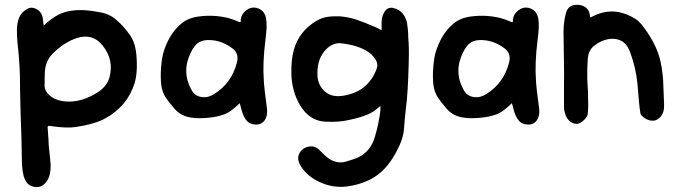

<svg xmlns="http://www.w3.org/2000/svg" viewBox="-20 -497 2838 800"><path d="M548 -271Q555 -194 540 -148Q510 -55 421 -5Q377 20 297 32Q259 38 197 29Q189 28 191 28Q175 24 179 41Q181 65 182 85Q182 103 186 138Q190 173 191 190Q192 231 177 255Q152 294 110 278Q87 268 78 234Q71 205 71 165Q70 73 66 -20Q63 -127 63 -181Q61 -249 53 -317Q50 -352 50.5 -375.5Q51 -399 59 -422Q70 -449 100 -463Q114 -468 130.5 -460Q147 -452 154 -436Q159 -424 160 -407Q160 -407 162 -390Q194 -421 226 -437Q271 -459 340 -454Q357 -453 396 -446Q437 -439 465 -414Q498 -385 520 -353Q543 -322 548 -271ZM436 -174Q456 -248 407 -308Q365 -360 299 -338Q248 -321 202 -276Q176 -251 169 -215Q166 -200 166 -166Q166 -148 166 -147Q163 -121 186 -100Q212 -77 257 -74Q321 -70 388 -113Q425 -137 436 -174Z M1092 -48Q1097 -11 1079 9Q1065 24 1042.5 22Q1020 20 1009 7Q994 -10 987 -37Q986 -42 979 -67Q959 -48 943.5 -36.5Q928 -25 910 -19Q884 -10 854 -7Q808 -2 777 -7Q734 -13 707 -44Q683 -72 671 -90Q659 -108 654 -131Q649 -153 650 -195Q652 -244 660 -275Q684 -357 737 -400Q767 -424 814 -429Q872 -436 931 -422Q956 -415 975 -406Q984 -401 983 -411Q984 -437 1005 -453Q1028 -472 1056 -462Q1084 -451 1089 -418Q1094 -389 1086 -331Q1074 -235 1079 -166Q1080 -134 1092 -48ZM967 -236Q977 -274 949 -295Q905 -328 856 -330Q817 -332 797 -311Q786 -300 776 -280Q735 -199 778 -122Q794 -92 831 -92Q849 -91 872 -105Q945 -150 967 -236Z M1681 -341Q1685 -301 1683 -236Q1680 -109 1671 -43Q1666 1 1663 44Q1660 75 1644 110Q1617 169 1584 204Q1533 260 1444 277Q1380 290 1322 266Q1260 241 1231 191Q1215 163 1229 139Q1247 112 1280 113Q1298 113 1317 134Q1340 158 1355 167Q1391 188 1429 174Q1450 168 1470 160Q1525 134 1542 73Q1558 20 1565 -36Q1565 -37 1565 -56Q1542 -34 1515 -21Q1475 -5 1433 3Q1392 13 1336 10Q1269 7 1230 -59Q1196 -116 1194 -190Q1193 -248 1204 -288Q1226 -368 1300 -411Q1321 -423 1343.5 -426.5Q1366 -430 1396 -429Q1432 -426 1464 -415.5Q1496 -405 1549 -382Q1550 -382 1570 -371Q1570 -402 1570 -404Q1570 -429 1583 -449Q1597 -470 1621 -463Q1665 -452 1676 -401Q1681 -371 1681 -341ZM1549 -209Q1557 -231 1544 -250Q1529 -273 1506 -286Q1462 -311 1396 -317Q1361 -318 1332 -284Q1299 -244 1303 -179Q1306 -139 1336 -114Q1363 -91 1409 -98Q1513 -114 1549 -209Z M2226 -48Q2231 -11 2213 9Q2199 24 2176.5 22Q2154 20 2143 7Q2128 -10 2121 -37Q2120 -42 2113 -67Q2093 -48 2077.5 -36.5Q2062 -25 2044 -19Q2018 -10 1988 -7Q1942 -2 1911 -7Q1868 -13 1841 -44Q1817 -72 1805 -90Q1793 -108 1788 -131Q1783 -153 1784 -195Q1786 -244 1794 -275Q1818 -357 1871 -400Q1901 -424 1948 -429Q2006 -436 2065 -422Q2090 -415 2109 -406Q2118 -401 2117 -411Q2118 -437 2139 -453Q2162 -472 2190 -462Q2218 -451 2223 -418Q2228 -389 2220 -331Q2208 -235 2213 -166Q2214 -134 2226 -48ZM2101 -236Q2111 -274 2083 -295Q2039 -328 1990 -330Q1951 -332 1931 -311Q1920 -300 1910 -280Q1869 -199 1912 -122Q1928 -92 1965 -92Q1983 -91 2006 -105Q2079 -150 2101 -236Z M2747 -63Q2749 -30 2732 -10Q2711 13 2682 3Q2666 -2 2653 -16Q2649 -20 2648 -27Q2643 -56 2636 -148Q2630 -214 2605 -281Q2591 -318 2563 -329.5Q2535 -341 2499 -330Q2475 -322 2454 -305Q2432 -287 2429 -252Q2426 -210 2427 -167Q2431 -111 2431 -55Q2430 -35 2429 -22Q2427 -10 2413.5 3Q2400 16 2387 19Q2359 20 2342 -6Q2330 -29 2330 -51Q2330 -60 2330 -150Q2331 -182 2329.5 -256Q2328 -330 2328 -369Q2329 -409 2338 -442Q2347 -477 2383 -477Q2402 -477 2414 -470Q2436 -458 2438 -431Q2438 -421 2446 -427Q2540 -477 2634 -414Q2642 -408 2654 -394Q2709 -324 2728 -257Q2739 -218 2743 -163Q2745 -113 2747 -63Z"/></svg>

Font: LXGW WenKai & Jojoba
Style: Regular
Weight: 400
Designer: LXGW / Fontworks Inc.
Foundry: LXGW / Fontworks Inc.
Version: Version 1.501;January 22, 2025;FontCreator 15.0.0.2927 64-bi